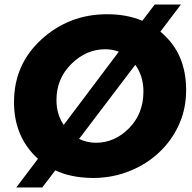

<svg xmlns="http://www.w3.org/2000/svg" viewBox="-20 -775 851 850"><path d="M167 55H52L148 -72Q42 -168.5 42 -323Q42 -490 164 -601Q286 -712 454 -712Q542 -712 610 -683L665 -755H781L690 -635Q749 -585.5 776.5 -521.5Q804 -457.5 804 -377Q804 -297.5 776 -231.8Q748 -166 701 -116.8Q654 -67.5 595.5 -37Q501 13 392 13Q293 12 225 -21ZM262 -222 506 -546Q478 -557 446 -557Q362 -557 296 -492Q230 -427 230 -332Q230 -269 262 -222ZM404 -143Q488 -143 551.5 -207.5Q615 -272 615 -370Q615 -438 579 -488L330 -160Q366 -143 404 -143Z"/></svg>

Font: Argentum Novus
Style: Bold Italic
Weight: 700
Designer: Julieta Ulanovsky (font) & Cristiano Sobral (main changes)
Foundry: Julieta Ulanovsky (font) & Cristiano Sobral (main changes)
Version: Version 3.00;November 27, 2020;FontCreator 13.0.0.2655 64-bi